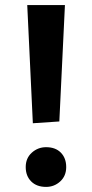

<svg xmlns="http://www.w3.org/2000/svg" viewBox="-20 -724 361 754"><path d="M109 -240 87 -704H235L213 -247ZM81 -68Q81 -103 105 -124.5Q129 -146 161 -146Q198 -146 219 -124.5Q240 -103 240 -68Q240 -33 216.5 -11.5Q193 10 161 10Q124 10 102.5 -11.5Q81 -33 81 -68Z"/></svg>

Font: Bitter Thin
Style: Bold
Weight: 700
Version: Version 3.021